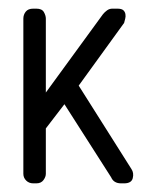

<svg xmlns="http://www.w3.org/2000/svg" viewBox="-20 -424 350 444"><path d="M260 0Q243 0 237 -14L129 -183L86 -127V-22Q86 -15 80.5 -7.5Q75 0 64 0H57Q47 0 40.5 -6.5Q34 -13 34 -22V-381Q34 -390 39.5 -397Q45 -404 57 -404H64Q77 -404 81.5 -396Q86 -388 86 -381V-210L218 -391Q222 -396 227.5 -400Q233 -404 240 -404H251Q261 -404 265 -400.5Q269 -397 270 -391.5Q271 -386 269.5 -380.5Q268 -375 267 -371L162 -226L284 -33Q290 -24 287 -12Q284 0 267 0Z"/></svg>

Font: Chathura ExtraBold
Style: Regular
Weight: 800
Designer: Appaji Ambarisha Darbha
Foundry: Aditya Fonts
Version: Version 1.002 2016